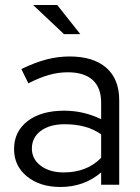

<svg xmlns="http://www.w3.org/2000/svg" viewBox="-20 -736 556 765"><path d="M221 9Q139 9 87.5 -33Q36 -75 36 -142Q36 -212 90 -253.5Q144 -295 236 -295Q276 -295 313.5 -286Q351 -277 383 -261V-327Q383 -387 349 -417.5Q315 -448 250 -448Q213 -448 175.5 -437.5Q138 -427 93 -404L65 -461Q119 -487 165 -499Q211 -511 257 -511Q352 -511 403.5 -466Q455 -421 455 -337V0H383V-49Q349 -20 308.5 -5.5Q268 9 221 9ZM107 -144Q107 -102 142.5 -75.5Q178 -49 234 -49Q279 -49 316 -63Q353 -77 383 -107V-201Q352 -222 316.5 -231.5Q281 -241 238 -241Q178 -241 142.5 -214.5Q107 -188 107 -144ZM208 -716 300 -600H235L112 -716Z"/></svg>

Font: Red Hat Display
Style: Regular
Weight: 400
Designer: Pentagram / MCKL
Foundry: Pentagram / MCKL
Version: Version 1.003; Red Hat Display